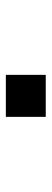

<svg xmlns="http://www.w3.org/2000/svg" viewBox="214 -386 173 640"><g transform="rotate(90 300.0 -66.5)"><path d="M230 0V-133H370V0Z"/></g></svg>

Font: Chivo Mono Medium
Style: Regular
Weight: 500
Monospace: yes
Designer: Hector Gatti
Foundry: Omnibus-Type
Version: Version 1.008